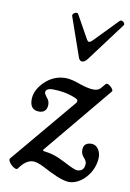

<svg xmlns="http://www.w3.org/2000/svg" viewBox="-83 -755 565 832"><g transform="rotate(10 199.0 -339.0)"><path d="M245 -499C253 -499 261 -504 269 -515L396 -685C403 -693 385 -709 376 -701L279 -601C270 -592 265 -588 260 -588C256 -588 252 -593 247 -602L193 -699C188 -709 165 -697 169 -686L228 -517C231 -506 237 -499 245 -499ZM280 25C334 25 389 -37 389 -103C389 -128 374 -155 349 -155C325 -155 313 -144 313 -122C313 -108 318 -98 326 -90C333 -82 338 -73 338 -67C338 -43 327 -31 306 -31C298 -31 279 -39 249 -55C205 -78 181 -84 147 -88L146 -93L396 -394C402 -403 372 -430 364 -421L346 -400C340 -392 329 -388 314 -388C301 -388 281 -392 254 -401C228 -411 205 -416 189 -416C152 -416 122 -402 97 -378C72 -353 59 -327 59 -299C59 -269 72 -253 99 -253C122 -253 134 -266 134 -290C134 -300 130 -311 122 -319C115 -329 111 -334 111 -339C111 -351 121 -358 142 -358C175 -358 208 -353 242 -339C251 -335 255 -332 255 -327C255 -324 254 -320 251 -317L11 -31C1 -19 42 20 52 6C71 -22 92 -36 113 -36C124 -36 141 -31 164 -19C201 1 250 25 280 25Z"/></g></svg>

Font: Junicode Two Beta SemiCondensed Medium
Style: Italic
Weight: 500
Width: 4
Italic angle: -10°
Version: Version 1.063